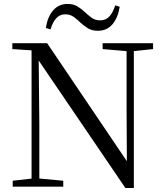

<svg xmlns="http://www.w3.org/2000/svg" viewBox="-20 -947 836 974"><path d="M212.5 -805.2Q221.2 -861.4 249.6 -894.3Q278.1 -927.1 322.4 -927.1Q351.9 -927.1 372.4 -914.8Q392.9 -902.4 409.7 -886.2Q427.2 -869.9 445 -856.8Q462.8 -843.7 488.7 -843.7Q516.9 -843.7 534.9 -863.5Q552.9 -883.4 564.7 -919.9L587.3 -912.5Q578.1 -856.1 550.1 -823.5Q522.2 -790.9 476.9 -790.9Q446.5 -790.9 426.9 -802.9Q407.3 -814.9 390.3 -830.3Q373.7 -846.6 354.9 -860.5Q336.2 -874.4 310.7 -874.4Q283.4 -874.4 265.3 -854.5Q247.2 -834.5 236.2 -797.8ZM44.5 0V-30.1L150.3 -42.1H171.8L300.9 -30.1V0ZM140.1 0V-704.6H175.7L179.5 -319.3V0ZM500.6 -698V-728H756.5V-698L651.5 -686.9H630.9ZM616.1 6.7 166.9 -653.8 164.7 -655.5 140.7 -691.6 42.6 -698V-728H219.1L641.4 -102.9L623.8 -96.7L622.1 -395.1V-728H659V6.7Z"/></svg>

Font: Early Summer Mincho VF
Style: Regular
Weight: 250
Designer: GuiWonder
Version: Version 1.002